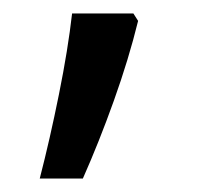

<svg xmlns="http://www.w3.org/2000/svg" viewBox="-20 -135 293 285"><path d="M185 -104Q171 -47 149 14.5Q127 76 103 130H39Q54 72 67.5 5Q81 -62 87 -115H178Z"/></svg>

Font: Noto Sans Thai Looped SemiCond
Style: Regular
Weight: 400
Width: 4
Designer: Sasikarn Vongin, Ben Mitchell
Foundry: The Fontpad Ltd
Version: Version 1.001